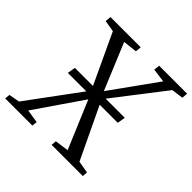

<svg xmlns="http://www.w3.org/2000/svg" viewBox="-218 -912 1081 1081"><g transform="rotate(45 323.0 -371.5)"><path d="M-29.5 0 -26 -31 38 -42.5 288.5 -382 333.5 -420.5 532 -697 450 -708 453.5 -743H676L673.5 -708L603 -698.5L354.5 -376.5L309.5 -333.5L110.5 -43.5L190.5 -31L187 0ZM340.5 0 343 -31 425.5 -42.5 304 -330.5 284 -370.5 131.5 -696.5 62.5 -708 66 -743H307L303.5 -708L219.5 -698.5L335.5 -419.5L357 -382.5L518.5 -43.5L591 -31L589 0ZM118.5 -351 126.5 -399H524L516 -351Z"/></g></svg>

Font: Merriweather 48pt Light
Style: Italic
Weight: 300
Italic angle: -7.8°
Version: Version 2.101